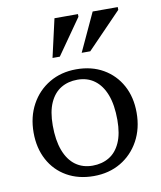

<svg xmlns="http://www.w3.org/2000/svg" viewBox="-79 -744 684 817"><g transform="rotate(-10 263.0 -335.0)"><path d="M263.5 -34.5Q304 -34.5 335 -53Q366 -71.5 383.2 -110Q400.5 -148.5 400.5 -208Q400.5 -273 383.8 -316.8Q367 -360.5 336.2 -383.2Q305.5 -406 262.5 -406Q222 -406 191.2 -387.5Q160.5 -369 143 -330.5Q125.5 -292 125.5 -232Q125.5 -168 142.2 -123.8Q159 -79.5 190 -57Q221 -34.5 263.5 -34.5ZM261 10Q195 10 145 -18.5Q95 -47 67.5 -98.2Q40 -149.5 40 -216Q40 -284.5 69 -337.5Q98 -390.5 148.8 -420.5Q199.5 -450.5 265 -450.5Q331.5 -450.5 381.2 -421.8Q431 -393 458.8 -342.2Q486.5 -291.5 486.5 -224.5Q486.5 -156 457.5 -103Q428.5 -50 377.8 -20Q327 10 261 10ZM300.5 -515.5 377 -680.5H485.5V-668.5L337.5 -515.5ZM174.5 -515.5 212 -680.5H313.5V-669L206 -515.5Z"/></g></svg>

Font: Newsreader 16pt 16pt
Style: Regular
Weight: 400
Version: Version 1.003